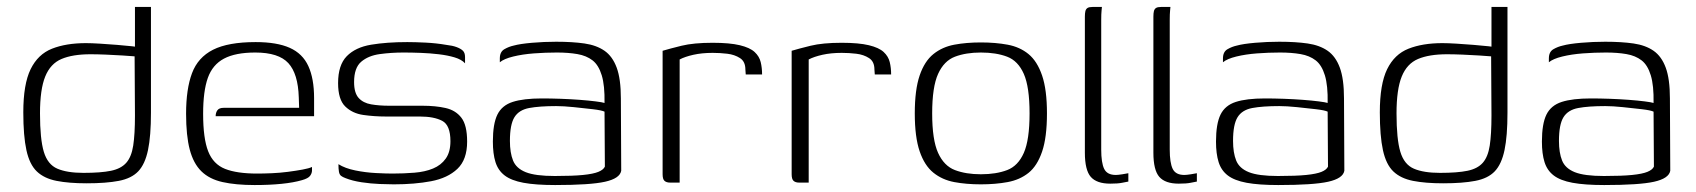

<svg xmlns="http://www.w3.org/2000/svg" viewBox="-20 -525 4877 552"><path d="M47 -202Q47 -283 68 -326Q89 -369 129.5 -385Q170 -401 227 -401Q243 -401 267.5 -399.5Q292 -398 316.5 -396Q341 -394 359.5 -392Q378 -390 384 -388L368 -379V-505H414V-201Q414 -134 405.5 -93.5Q397 -53 377.5 -32.5Q358 -12 321.5 -5Q285 2 229 2Q178 2 142.5 -5Q107 -12 86 -32Q65 -52 56 -93Q47 -134 47 -202ZM220 -28Q270 -28 299 -34Q328 -40 343 -57Q358 -74 363 -106.5Q368 -139 368 -193L367 -363Q355 -364 332 -365.5Q309 -367 284 -368Q259 -369 240 -369Q189 -369 157 -355.5Q125 -342 110 -305Q95 -268 95 -199Q95 -125 106 -88.5Q117 -52 145 -40Q173 -28 220 -28Z M712 7Q658 7 620 -1.5Q582 -10 559 -32.5Q536 -55 525.5 -95Q515 -135 515 -198Q515 -269 532 -314.5Q549 -360 592.5 -382Q636 -404 715 -404Q776 -404 813 -387.5Q850 -371 866.5 -335Q883 -299 883 -243V-191H600Q600 -201 605 -208Q610 -215 623 -215H840L839 -245Q837 -313 809 -343.5Q781 -374 714 -374Q657 -374 624 -356.5Q591 -339 577.5 -301Q564 -263 564 -198Q564 -127 578.5 -90Q593 -53 627 -39.5Q661 -26 719 -26Q738 -26 761.5 -27Q785 -28 808 -31Q831 -34 850 -37.5Q869 -41 877 -45V-35Q877 -27 871.5 -19.5Q866 -12 848 -7Q824 0 789.5 3.5Q755 7 712 7Z M1112 5Q1097 5 1071.5 4Q1046 3 1019.5 -1Q993 -5 973 -13Q965 -16 960.5 -19.5Q956 -23 954.5 -31Q953 -39 953 -53Q972 -41 1001.5 -35Q1031 -29 1060.5 -27.5Q1090 -26 1108 -26Q1141 -26 1171.5 -28.5Q1202 -31 1225 -40.5Q1248 -50 1261.5 -69Q1275 -88 1275 -119Q1275 -165 1251.5 -177.5Q1228 -190 1187 -190H1090Q1056 -190 1024.5 -194.5Q993 -199 972.5 -219Q952 -239 952 -286Q952 -338 977 -363.5Q1002 -389 1047 -396.5Q1092 -404 1151 -404Q1173 -404 1203.5 -402.5Q1234 -401 1263 -396Q1281 -394 1293 -389.5Q1305 -385 1311 -379Q1317 -373 1317 -361V-343Q1307 -354 1287 -360Q1267 -366 1241.5 -369Q1216 -372 1189.5 -373Q1163 -374 1140 -374Q1105 -374 1072 -369.5Q1039 -365 1018.5 -347.5Q998 -330 998 -289Q998 -258 1011 -243.5Q1024 -229 1047 -225Q1070 -221 1099 -221H1195Q1232 -221 1261 -214.5Q1290 -208 1306.5 -186.5Q1323 -165 1323 -118Q1323 -66 1295 -39.5Q1267 -13 1219.5 -4Q1172 5 1112 5Z M1576 7Q1520 7 1485 0.5Q1450 -6 1431 -20.5Q1412 -35 1404.5 -59Q1397 -83 1397 -118Q1397 -169 1410 -195.5Q1423 -222 1454 -232Q1485 -242 1538 -242Q1563 -242 1591.5 -241Q1620 -240 1646.5 -238Q1673 -236 1692.5 -233.5Q1712 -231 1718 -229Q1719 -279 1710 -308.5Q1701 -338 1683.5 -351.5Q1666 -365 1640 -369.5Q1614 -374 1581 -374Q1548 -374 1515 -371.5Q1482 -369 1455.5 -362.5Q1429 -356 1417 -346V-357Q1417 -376 1430 -383.5Q1443 -391 1457 -394Q1475 -399 1509.5 -402Q1544 -405 1579 -405Q1626 -405 1660.5 -400Q1695 -395 1718 -379Q1741 -363 1753 -330.5Q1765 -298 1765 -242L1766 -34Q1762 -12 1719.5 -2.5Q1677 7 1576 7ZM1575 -19Q1627 -19 1656.5 -22Q1686 -25 1700.5 -31Q1715 -37 1719 -46L1718 -204Q1710 -208 1684.5 -211Q1659 -214 1629.5 -217Q1600 -220 1579 -220Q1531 -220 1501.5 -214.5Q1472 -209 1459 -188Q1446 -167 1446 -120Q1446 -86 1455 -63.5Q1464 -41 1491.5 -30Q1519 -19 1575 -19Z M1934 0H1907Q1896 0 1890.5 -5Q1885 -10 1885 -24V-379Q1905 -385 1939.5 -393.5Q1974 -402 2029 -402Q2078 -402 2107 -395Q2136 -388 2149.5 -375.5Q2163 -363 2167 -346.5Q2171 -330 2171 -311H2124L2123 -325Q2123 -348 2107.5 -358Q2092 -368 2071 -370.5Q2050 -373 2029 -373Q1998 -373 1973.5 -367.5Q1949 -362 1934 -354Z M2305 0H2278Q2267 0 2261.5 -5Q2256 -10 2256 -24V-379Q2276 -385 2310.5 -393.5Q2345 -402 2400 -402Q2449 -402 2478 -395Q2507 -388 2520.5 -375.5Q2534 -363 2538 -346.5Q2542 -330 2542 -311H2495L2494 -325Q2494 -348 2478.5 -358Q2463 -368 2442 -370.5Q2421 -373 2400 -373Q2369 -373 2344.5 -367.5Q2320 -362 2305 -354Z M2800 5Q2758 5 2723.5 -1.5Q2689 -8 2663.5 -28.5Q2638 -49 2624 -90Q2610 -131 2610 -199Q2610 -267 2624 -308Q2638 -349 2663.5 -369.5Q2689 -390 2723.5 -396.5Q2758 -403 2800 -403Q2842 -403 2877 -396.5Q2912 -390 2937 -369.5Q2962 -349 2976 -308Q2990 -267 2990 -199Q2990 -130 2976 -89Q2962 -48 2937 -28Q2912 -8 2877 -1.5Q2842 5 2800 5ZM2800 -24Q2844 -24 2875.5 -36Q2907 -48 2923.5 -85.5Q2940 -123 2940 -199Q2940 -275 2923.5 -312.5Q2907 -350 2875.5 -362Q2844 -374 2800 -374Q2757 -374 2725.5 -362Q2694 -350 2677 -312.5Q2660 -275 2660 -199Q2660 -123 2677 -85.5Q2694 -48 2725.5 -36Q2757 -24 2800 -24Z M3172 3Q3133 3 3116 -16.5Q3099 -36 3099 -86V-477Q3099 -487 3100.5 -493Q3102 -499 3106.5 -502Q3111 -505 3121 -505H3148Q3148 -504 3147 -494.5Q3146 -485 3146 -468V-95Q3146 -57 3154.5 -39.5Q3163 -22 3188 -22Q3194 -22 3207 -24Q3220 -26 3224 -27V-3Q3218 -2 3206 0.5Q3194 3 3172 3Z M3369 3Q3330 3 3313 -16.5Q3296 -36 3296 -86V-477Q3296 -487 3297.5 -493Q3299 -499 3303.5 -502Q3308 -505 3318 -505H3345Q3345 -504 3344 -494.5Q3343 -485 3343 -468V-95Q3343 -57 3351.5 -39.5Q3360 -22 3385 -22Q3391 -22 3404 -24Q3417 -26 3421 -27V-3Q3415 -2 3403 0.5Q3391 3 3369 3Z M3655 7Q3599 7 3564 0.5Q3529 -6 3510 -20.5Q3491 -35 3483.5 -59Q3476 -83 3476 -118Q3476 -169 3489 -195.5Q3502 -222 3533 -232Q3564 -242 3617 -242Q3642 -242 3670.5 -241Q3699 -240 3725.5 -238Q3752 -236 3771.5 -233.5Q3791 -231 3797 -229Q3798 -279 3789 -308.5Q3780 -338 3762.5 -351.5Q3745 -365 3719 -369.5Q3693 -374 3660 -374Q3627 -374 3594 -371.5Q3561 -369 3534.5 -362.5Q3508 -356 3496 -346V-357Q3496 -376 3509 -383.5Q3522 -391 3536 -394Q3554 -399 3588.5 -402Q3623 -405 3658 -405Q3705 -405 3739.5 -400Q3774 -395 3797 -379Q3820 -363 3832 -330.5Q3844 -298 3844 -242L3845 -34Q3841 -12 3798.5 -2.5Q3756 7 3655 7ZM3654 -19Q3706 -19 3735.5 -22Q3765 -25 3779.5 -31Q3794 -37 3798 -46L3797 -204Q3789 -208 3763.5 -211Q3738 -214 3708.5 -217Q3679 -220 3658 -220Q3610 -220 3580.5 -214.5Q3551 -209 3538 -188Q3525 -167 3525 -120Q3525 -86 3534 -63.5Q3543 -41 3570.5 -30Q3598 -19 3654 -19Z M3947 -202Q3947 -283 3968 -326Q3989 -369 4029.5 -385Q4070 -401 4127 -401Q4143 -401 4167.5 -399.5Q4192 -398 4216.5 -396Q4241 -394 4259.5 -392Q4278 -390 4284 -388L4268 -379V-505H4314V-201Q4314 -134 4305.5 -93.5Q4297 -53 4277.5 -32.5Q4258 -12 4221.5 -5Q4185 2 4129 2Q4078 2 4042.5 -5Q4007 -12 3986 -32Q3965 -52 3956 -93Q3947 -134 3947 -202ZM4120 -28Q4170 -28 4199 -34Q4228 -40 4243 -57Q4258 -74 4263 -106.5Q4268 -139 4268 -193L4267 -363Q4255 -364 4232 -365.5Q4209 -367 4184 -368Q4159 -369 4140 -369Q4089 -369 4057 -355.5Q4025 -342 4010 -305Q3995 -268 3995 -199Q3995 -125 4006 -88.5Q4017 -52 4045 -40Q4073 -28 4120 -28Z M4592 7Q4536 7 4501 0.5Q4466 -6 4447 -20.5Q4428 -35 4420.5 -59Q4413 -83 4413 -118Q4413 -169 4426 -195.5Q4439 -222 4470 -232Q4501 -242 4554 -242Q4579 -242 4607.5 -241Q4636 -240 4662.5 -238Q4689 -236 4708.5 -233.5Q4728 -231 4734 -229Q4735 -279 4726 -308.5Q4717 -338 4699.5 -351.5Q4682 -365 4656 -369.5Q4630 -374 4597 -374Q4564 -374 4531 -371.5Q4498 -369 4471.5 -362.5Q4445 -356 4433 -346V-357Q4433 -376 4446 -383.5Q4459 -391 4473 -394Q4491 -399 4525.5 -402Q4560 -405 4595 -405Q4642 -405 4676.5 -400Q4711 -395 4734 -379Q4757 -363 4769 -330.5Q4781 -298 4781 -242L4782 -34Q4778 -12 4735.5 -2.5Q4693 7 4592 7ZM4591 -19Q4643 -19 4672.5 -22Q4702 -25 4716.5 -31Q4731 -37 4735 -46L4734 -204Q4726 -208 4700.5 -211Q4675 -214 4645.5 -217Q4616 -220 4595 -220Q4547 -220 4517.5 -214.5Q4488 -209 4475 -188Q4462 -167 4462 -120Q4462 -86 4471 -63.5Q4480 -41 4507.5 -30Q4535 -19 4591 -19Z"/></svg>

Font: Genos Thin Light
Style: Regular
Weight: 300
Version: Version 1.010